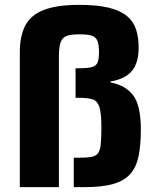

<svg xmlns="http://www.w3.org/2000/svg" viewBox="-20 -770 645 790"><path d="M61.5 0V-554.9Q61.5 -621.6 83.9 -664.7Q106.3 -707.9 159.9 -728.9Q213.5 -750 306.8 -750Q380.2 -750 427.7 -738.3Q475.2 -726.6 502.2 -704.1Q529.2 -681.6 539.8 -649Q550.5 -616.4 550.5 -574.7Q550.5 -510.7 522.2 -477.5Q494 -444.4 434.5 -434.8V-430.8Q496.5 -419.4 528 -377.6Q559.5 -335.8 559.5 -238.7Q559.5 -174 550.4 -128.5Q541.3 -83 516.5 -54.6Q491.8 -26.3 446 -13.1Q400.2 0 327.1 0H283.5V-121.1H307.1Q336.6 -121.1 354.7 -124Q372.7 -126.8 382.1 -138.2Q391.5 -149.5 394.4 -174.8Q397.2 -200.1 397.2 -245.6Q397.2 -301.8 389.6 -327.6Q382 -353.5 362.9 -360.5Q343.8 -367.5 307 -367.5H290.9V-489.2H307Q341.2 -489.2 358.3 -494Q375.4 -498.8 381.4 -512.7Q387.4 -526.6 387.4 -554.4Q387.4 -586.6 380.5 -602.7Q373.6 -618.8 356.1 -623.8Q338.6 -628.7 306.2 -628.7Q275.5 -628.7 257.2 -623.3Q238.8 -617.8 230.6 -598.7Q222.3 -579.6 222.3 -537.9V0Z"/></svg>

Font: Saira Thin
Style: Regular
Weight: 100
Designer: Hector Gatti with collaboration of the Omnibus-Type team
Foundry: Omnibus-Type
Version: Version 1.101